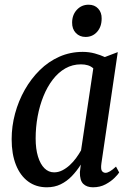

<svg xmlns="http://www.w3.org/2000/svg" viewBox="-20 -786 566 816"><path d="M411 -92Q407.5 -66.5 413.5 -59Q419.5 -51.5 428.5 -51.5Q436.5 -51.5 447.5 -58Q458.5 -64.5 473 -78L486.5 -53Q482.5 -46 467.5 -30.8Q452.5 -15.5 429 -2.8Q405.5 10 375 10Q349 10 334 -4.5Q319 -19 319.5 -54.5L323.5 -86.5Q306 -59 285 -37.2Q264 -15.5 238 -2.8Q212 10 179 10Q133 10 99.5 -14.8Q66 -39.5 47.8 -85.2Q29.5 -131 29.5 -194.5Q29.5 -249.5 44 -303.2Q58.5 -357 85.2 -404.2Q112 -451.5 149 -488Q186 -524.5 232.2 -545Q278.5 -565.5 331.5 -565.5Q358.5 -565.5 383 -558.8Q407.5 -552 425.5 -543.5L480.5 -564.5ZM376.5 -495.5Q366.5 -504.5 353.5 -508.5Q340.5 -512.5 324 -512.5Q288 -512.5 258 -495.5Q228 -478.5 204.5 -448Q181 -417.5 164.8 -377.5Q148.5 -337.5 140 -291.5Q131.5 -245.5 131.5 -197.5Q131.5 -153 141.5 -120.5Q151.5 -88 169 -70.8Q186.5 -53.5 210 -53.5Q228 -53.5 244.8 -62Q261.5 -70.5 276.5 -84.2Q291.5 -98 303.5 -114.5Q315.5 -131 324.5 -147ZM343.5 -629Q318.5 -629 302.2 -646Q286 -663 286.5 -691Q287 -723.5 307 -744.8Q327 -766 356.5 -766Q382 -766 397.2 -749.5Q412.5 -733 412 -707Q412 -672.5 392.8 -650.8Q373.5 -629 343.5 -629Z"/></svg>

Font: Merriweather 24pt SemiCondensed
Style: Italic
Weight: 400
Width: 4
Italic angle: -7.8°
Designer: Eben Sorkin
Foundry: Eben Sorkin
Version: Version 2.101